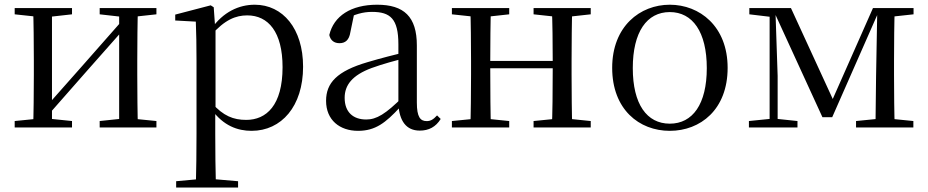

<svg xmlns="http://www.w3.org/2000/svg" viewBox="-20 -551 4013 830"><path d="M43.5 0H291.3V-27.8L186.3 -38.6H151.7L43.5 -27.8ZM410.9 0H656.2V-27.8L548 -38.6H513.6L410.9 -27.8ZM123.1 0H204.7V-516H123.1C125.3 -467.4 126.3 -355.1 126.3 -288.3V-228.5C126.3 -160.1 125.3 -48.6 123.1 0ZM182.1 -46.9 360.1 -249.4 538.4 -451H549.7L516 -470.9L335.2 -265.6L158.3 -65.8H146.9ZM495.1 0H576.4C574.4 -48.6 573.4 -160.1 573.4 -228.5V-288.3C573.4 -355.1 574.4 -467.4 576.4 -516H495.1ZM43.5 -489.1 152.7 -477.4H187.1L291.3 -489.1V-516H43.5ZM410.9 -489.1 514.4 -477.4H548.8L656.2 -489.1V-516H410.9Z M741.5 259.8H1009.2V232.4L890.5 222.2H852.7L741.5 232.4ZM826.5 259.8H913.5C911.5 192.3 910.5 96 910.5 26.5V-68.7L911.7 -78.7V-430.1L909.9 -435.3L903.9 -519.6L890.9 -528L737.5 -487.9V-462.4L826.5 -457.5C828.5 -407.9 829.5 -355 829.5 -286.8V26.7C829.5 96.7 828.5 192.3 826.5 259.8ZM1067.6 14.6C1196.6 14.6 1290.2 -91.6 1290.2 -262.6C1290.2 -427 1202.7 -530.6 1081.3 -530.6C1013.5 -530.6 944.7 -500.1 892.5 -425H881.6L892.2 -398.2C951.5 -466 999.3 -484.5 1048.9 -484.5C1139.7 -484.5 1201.5 -412.7 1201.5 -260.8C1201.5 -95.4 1131.2 -32.7 1044.5 -32.7C989.3 -32.7 945.5 -49.4 896.3 -105.1L882.4 -77.1H895.2C945.9 -6.9 1007.7 14.6 1067.6 14.6Z M1527.7 14.6C1602.3 14.6 1646.6 -19.6 1708.9 -87.1H1732.5L1723.8 -134.4C1646.6 -57.1 1607.3 -34.4 1563.1 -34.4C1507 -34.4 1469.9 -65.8 1469.9 -128.2C1469.9 -183 1502.6 -225.8 1586.6 -257C1631.6 -273.5 1689.6 -289.3 1742.8 -303.3V-327.7C1689 -315.5 1624.4 -298.9 1568.9 -282.3C1436.7 -243.6 1389.6 -192.6 1389.6 -115.1C1389.6 -31.8 1448.8 14.6 1527.7 14.6ZM1794.8 13.6C1833.7 13.6 1863.8 -2.3 1885.1 -36.7L1869.4 -52.1C1852.8 -33.9 1841 -27.5 1824.4 -27.5C1796.8 -27.5 1782 -45.3 1782 -107.7V-354.6C1782 -479.1 1726.2 -530.6 1610.2 -530.6C1497.1 -530.6 1422.7 -481.7 1403.5 -399.7C1408.5 -376.8 1424.1 -364.3 1447.4 -364.3C1472 -364.3 1489.4 -376.9 1494.8 -412.7L1511.2 -491.9L1467.7 -464.7C1512.2 -489.6 1549.7 -499.6 1588 -499.6C1667.2 -499.6 1702.2 -470.1 1702.2 -359V-99.7C1706.7 -28.9 1735.2 13.6 1794.8 13.6Z M2013.1 0H2102.3C2100.3 -48.6 2099.3 -160.1 2099.3 -260.2V-279.8C2099.3 -355.1 2100.3 -467.4 2102.3 -516H2013.1C2015.3 -467.4 2016.3 -355.1 2016.3 -288.3V-228.5C2016.3 -160.1 2015.3 -48.6 2013.1 0ZM2365.4 0H2453.9C2451.9 -48.6 2450.9 -160.1 2450.9 -228.5V-288.3C2450.9 -355.1 2451.9 -467.4 2453.9 -516H2365.4C2368.4 -467.4 2369.4 -355.1 2369.4 -279.8V-260.2C2369.4 -160.1 2368.4 -48.6 2365.4 0ZM1933.5 0H2181.3V-27.8L2074.7 -38.6H2042.7L1933.5 -27.8ZM1933.5 -489.1 2042.7 -477.4H2074.7L2181.3 -489.1V-516H1933.5ZM2286.6 0H2533.7V-27.8L2427.8 -38.6H2394.8L2286.6 -27.8ZM2286.6 -489.1 2394.8 -477.4H2427.8L2533.7 -489.1V-516H2286.6ZM2057 -256H2409.9V-287.5H2057Z M2875.5 14.6C3007.8 14.6 3125.5 -77.3 3125.5 -257.8C3125.5 -437.6 3004.2 -530.6 2875.5 -530.6C2746.9 -530.6 2626.4 -437.2 2626.4 -257.8C2626.4 -77.9 2743 14.6 2875.5 14.6ZM2875.5 -16.4C2776 -16.4 2715.5 -100.8 2715.5 -256.6C2715.5 -412.7 2776 -498.8 2875.5 -498.8C2974.3 -498.8 3035.4 -412.7 3035.4 -256.6C3035.4 -100.8 2974.3 -16.4 2875.5 -16.4Z M3535.3 -44.4H3577.6L3778.5 -500.6H3785.3V-516H3753.7L3570.3 -101.4H3589.9L3399.3 -516H3320.6V-500.2H3326.3ZM3764.6 0H3848C3845.8 -48.6 3844.8 -160.1 3844.8 -228.5V-288.3C3844.8 -355.1 3845.8 -467.4 3848 -516H3772.5L3767.2 -221.5ZM3217.5 0H3427.4V-27.8L3332.3 -37.8H3316.2L3217.5 -27.8ZM3680.6 0H3928.4V-27.8L3821 -38.6H3788.8L3680.6 -27.8ZM3219.3 -489.1 3317.3 -477.4H3329.1V-516H3219.3ZM3307 0H3341.7V-222.7L3331.8 -516H3307ZM3802.5 -477.4H3821.8L3929.2 -489.1V-516H3802.5Z"/></svg>

Font: Source Han Serif TW VF
Style: Regular
Weight: 250
Designer: Ryoko NISHIZUKA 西塚涼子 (kana & ideographs); Frank Grießhammer (Latin, Greek & Cyrillic); Wenlong ZHANG 张文龙 (bopomofo); San
Foundry: Adobe
Version: Version 2.002;hotconv 1.1.0;makeotfexe 2.6.0